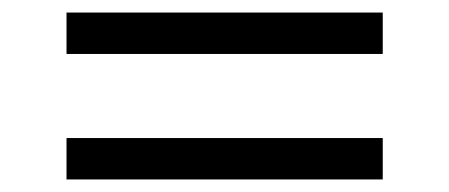

<svg xmlns="http://www.w3.org/2000/svg" viewBox="-20 -406 715 306"><path d="M590 -120V-186H86V-120ZM590 -320V-386H86V-320Z"/></svg>

Font: XITS
Style: Italic
Weight: 400
Italic angle: -16.33°
Designer: MicroPress Inc., with final additions and corrections provided by Coen Hoffman, Elsevier (retired)
Version: Version 1.302